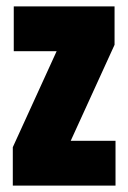

<svg xmlns="http://www.w3.org/2000/svg" viewBox="-20 -580 401 600"><path d="M20 0V-120L157 -420H23V-560H338V-440L201 -140H341V0Z"/></svg>

Font: Tektur Condensed
Style: Bold
Weight: 700
Width: 3
Designer: Adam Jagosz
Foundry: Adam Jagosz
Version: Version 1.005;gftools[0.9.30]